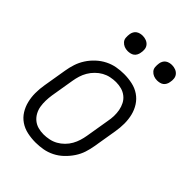

<svg xmlns="http://www.w3.org/2000/svg" viewBox="-213 -820 926 926"><g transform="rotate(45 250.0 -357.0)"><path d="M202 8Q173 8 145.5 2Q118 -4 96 -19Q74 -34 60 -56.5Q46 -79 39.5 -105.5Q33 -132 33 -160.5Q33 -189 38 -218L58 -338Q62 -363 70 -387.5Q78 -412 92.5 -434.5Q107 -457 127.5 -476Q148 -495 172 -507Q196 -519 221 -523.5Q246 -528 271 -528Q300 -528 327.5 -522Q355 -516 377 -501Q399 -486 413.5 -463.5Q428 -441 434.5 -414.5Q441 -388 441 -359.5Q441 -331 436 -302L416 -182Q412 -157 404 -132.5Q396 -108 381 -85.5Q366 -63 346 -44Q326 -25 302 -13Q278 -1 252.5 3.5Q227 8 202 8ZM202 -47Q220 -47 239.5 -51Q259 -55 276 -64.5Q293 -74 307.5 -88.5Q322 -103 331.5 -120Q341 -137 346.5 -155Q352 -173 355 -191L375 -311Q379 -331 379.5 -350.5Q380 -370 376.5 -388.5Q373 -407 364.5 -423.5Q356 -440 341.5 -451.5Q327 -463 309 -468Q291 -473 271 -473Q253 -473 234 -469Q215 -465 198 -455.5Q181 -446 166.5 -431.5Q152 -417 142 -400Q132 -383 126.5 -365Q121 -347 118 -329L98 -209Q95 -189 94.5 -169.5Q94 -150 97 -131.5Q100 -113 109 -96.5Q118 -80 132 -68.5Q146 -57 164 -52Q182 -47 202 -47ZM405 -618Q392 -618 381 -622.5Q370 -627 362 -636Q354 -645 353 -657.5Q352 -670 354 -683Q355 -691 359.5 -699.5Q364 -708 371.5 -713Q379 -718 387.5 -720Q396 -722 404 -722Q417 -722 428.5 -717.5Q440 -713 447.5 -704Q455 -695 456.5 -682.5Q458 -670 455 -657Q454 -649 449.5 -640.5Q445 -632 438 -627Q431 -622 422 -620Q413 -618 405 -618ZM205 -618Q192 -618 181 -622.5Q170 -627 162 -636Q154 -645 153 -657.5Q152 -670 154 -683Q155 -691 159.5 -699.5Q164 -708 171.5 -713Q179 -718 187.5 -720Q196 -722 204 -722Q217 -722 228.5 -717.5Q240 -713 247.5 -704Q255 -695 256.5 -682.5Q258 -670 255 -657Q254 -649 249.5 -640.5Q245 -632 238 -627Q231 -622 222 -620Q213 -618 205 -618Z"/></g></svg>

Font: Iosevka SS18 Light
Style: Italic
Weight: 300
Italic angle: -9°
Monospace: yes
Designer: Belleve Invis
Foundry: Belleve Invis
Version: Version 25.1.1; ttfautohint (v1.8.4)